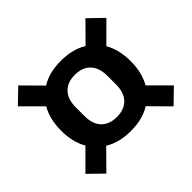

<svg xmlns="http://www.w3.org/2000/svg" viewBox="-148 -809 921 921"><g transform="rotate(-45 312.0 -349.0)"><path d="M312 -111Q232 -111 178 -145L84 -50L12 -120L108 -216Q76 -271 76 -349Q76 -427 108 -482L12 -578L84 -648L178 -553Q232 -587 312 -587Q392 -587 446 -553L540 -648L612 -578L516 -482Q548 -427 548 -349Q548 -271 516 -216L612 -120L540 -50L446 -145Q392 -111 312 -111ZM312 -206Q362 -206 390.5 -235Q419 -264 419 -320V-378Q419 -434 390.5 -463Q362 -492 312 -492Q262 -492 233.5 -463Q205 -434 205 -378V-320Q205 -264 233.5 -235Q262 -206 312 -206Z"/></g></svg>

Font: IBMPlexSans-SemiBold
Style: Regular
Weight: 600
Designer: Mike Abbink, Paul van der Laan, Pieter van Rosmalen
Foundry: Bold Monday
Version: Version 3.1